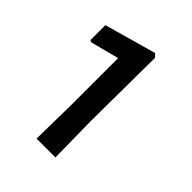

<svg xmlns="http://www.w3.org/2000/svg" viewBox="-126 -770 511 511"><g transform="rotate(45 129.0 -515.0)"><path d="M167 -458 169 -698 160 -707 14 -666V-610L20 -607L100 -628V-449L98 -323H169Z"/></g></svg>

Font: Alegreya Sans
Style: Regular
Weight: 400
Designer: Juan Pablo del Peral
Foundry: Huerta Tipografica
Version: Version 1.000;PS 001.000;hotconv 1.0.70;makeotf.lib2.5.58329